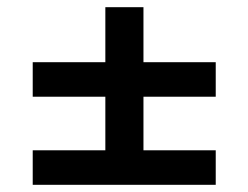

<svg xmlns="http://www.w3.org/2000/svg" viewBox="-20 -641 690 534"><path d="M379 -621V-166H273V-621ZM71 -468H580V-372H71ZM71 -223H580V-127H71Z"/></svg>

Font: Parkinsans Light Medium
Style: Regular
Weight: 500
Version: Version 1.000